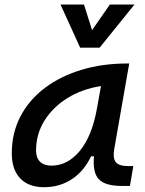

<svg xmlns="http://www.w3.org/2000/svg" viewBox="-20 -796 626 827"><path d="M169.4 10.3Q103 10.3 66.9 -27.8Q30.8 -65.9 30.8 -135.3Q30.8 -223.1 68.1 -294.7Q105.5 -366.2 172.9 -417Q240.2 -467.8 330.6 -495.1Q420.9 -522.5 526.9 -522.5H536.6L472.2 -154.8Q465.3 -115.7 478.3 -98.1Q491.2 -80.6 534.2 -80.6H554.2L539.6 4.9H504.9Q433.1 4.9 405.8 -23.9Q378.4 -52.7 384.8 -122.6H372.1Q342.3 -59.1 289.8 -24.4Q237.3 10.3 169.4 10.3ZM201.2 -82.5Q271.5 -82.5 323.7 -146Q376 -209.5 397 -325.7L415 -425.3Q335 -413.1 271.7 -374.3Q208.5 -335.4 171.9 -277.1Q135.3 -218.8 135.3 -147.5Q135.3 -116.2 152.6 -99.4Q169.9 -82.5 201.2 -82.5ZM325.2 -590.8 240.7 -776.4H341.8L376.5 -666L453.1 -776.4H559.1L409.2 -590.8Z"/></svg>

Font: Cascadia Mono PL
Style: Italic
Weight: 400
Italic angle: -10°
Monospace: yes
Designer: Aaron Bell
Foundry: Saja Typeworks
Version: Version 2404.023; ttfautohint (v1.8.4)